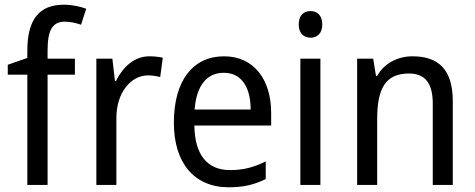

<svg xmlns="http://www.w3.org/2000/svg" viewBox="-20 -785 2017 815"><path d="M298 -468V-536H182V-572C182 -659 204 -693 255 -693C279 -693 304 -687 324 -680L346 -748C320 -757 288 -765 251 -765C147 -765 96 -703 96 -570V-539L13 -510V-468H96V0H182V-468Z M614 -546C550 -546 502 -501 472 -441H468L457 -536H389V0H474V-284C474 -391 535 -465 608 -465C625 -465 645 -462 660 -458L671 -540C654 -544 633 -546 614 -546Z M931 -546C799 -546 718 -443 718 -264C718 -94 804 10 951 10C1014 10 1059 -1 1108 -25V-100C1058 -75 1014 -63 957 -63C860 -63 807 -127 805 -252H1131V-306C1131 -447 1058 -546 931 -546ZM930 -476C1009 -476 1044 -409 1044 -320H806C814 -421 857 -476 930 -476Z M1299 -738C1269 -738 1248 -720 1248 -681C1248 -644 1269 -625 1299 -625C1327 -625 1348 -644 1348 -681C1348 -719 1327 -738 1299 -738ZM1340 -536H1255V0H1340Z M1731 -546C1670 -546 1612 -518 1581 -463H1576L1564 -536H1496V0H1581V-278C1581 -408 1615 -473 1716 -473C1786 -473 1817 -430 1817 -345V0H1902V-355C1902 -487 1844 -546 1731 -546Z"/></svg>

Font: Noto Sans Bengali UI SemiCondensed
Style: Regular
Weight: 400
Width: 4
Designer: Jelle Bosma - Monotype Design Team
Foundry: Monotype Imaging Inc.
Version: Version 2.003